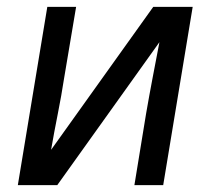

<svg xmlns="http://www.w3.org/2000/svg" viewBox="-20 -540 640 560"><path d="M32 0 118 -520H202L167 -312Q159 -260 148.5 -207.5Q138 -155 129 -103L427 -520H542L456 0H372L406 -208Q415 -260 425 -312.5Q435 -365 445 -417L147 0Z"/></svg>

Font: Iosevka Aile Oblique
Style: Regular
Weight: 400
Italic angle: -9°
Designer: Belleve Invis
Foundry: Belleve Invis
Version: Version 31.1.0; ttfautohint (v1.8.4)